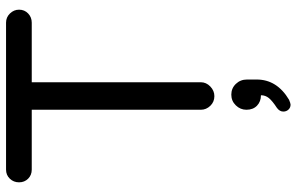

<svg xmlns="http://www.w3.org/2000/svg" viewBox="-193 -530 981 635"><g transform="rotate(-90 297.5 -212.5)"><path d="M252 -39V-598H54Q36 -598 24 -610Q12 -622 12 -640Q12 -658 24 -670.5Q36 -683 54 -683H540Q558 -683 570.5 -670Q583 -657 583 -640Q583 -622 570.5 -610Q558 -598 540 -598H343V-39Q343 -21 329 -7.5Q315 6 297 6Q278 6 265 -7.5Q252 -21 252 -39ZM258 213Q281 198 290.5 186.5Q300 175 300 160Q279 160 265.5 147Q252 134 252 112Q252 92 266.5 77Q281 62 302 62Q323 62 337.5 77Q352 92 352 114V146Q352 213 285 253Q273 258 269 258Q259 258 252.5 251Q246 244 246 234Q246 222 258 213Z"/></g></svg>

Font: 寒蝉全圆体
Style: Regular
Weight: 400
Designer: Warren2060
      Designed by Motoya company      

      [Varela Round]
      Joe Prince(Latin component); Avraham Cornf
Foundry: ChillType
Version: Version 3.200